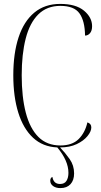

<svg xmlns="http://www.w3.org/2000/svg" viewBox="-20 -744 519 982"><path d="M289 218Q266 218 251.5 207.5Q237 197 237 180Q237 174 239.5 168.5Q242 163 248 161Q254 197 287 197Q310 197 320 181Q330 165 330 140Q330 78 273 10Q199 7 149 -39.5Q99 -86 73.5 -168Q48 -250 48 -359Q48 -471 75 -553Q102 -635 155.5 -679.5Q209 -724 288 -724Q368 -724 409.5 -689.5Q451 -655 451 -610Q451 -587 440.5 -574.5Q430 -562 415 -562Q414 -637 386.5 -675.5Q359 -714 289 -714Q220 -714 176 -670.5Q132 -627 111.5 -547Q91 -467 91 -359Q91 -248 112 -167.5Q133 -87 176.5 -43.5Q220 0 289 0Q349 0 382 -32.5Q415 -65 427 -118Q447 -112 447 -92Q447 -72 427.5 -48Q408 -24 372.5 -7Q337 10 287 10Q314 38 336.5 70Q359 102 359 143Q359 178 340.5 198Q322 218 289 218Z"/></svg>

Font: Noto Serif Display Condensed ExtraLight
Style: Regular
Weight: 200
Width: 3
Designer: Monotype Design Team
Foundry: Monotype Imaging Inc.
Version: Version 2.009